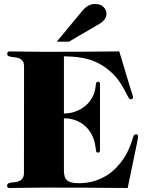

<svg xmlns="http://www.w3.org/2000/svg" viewBox="-20 -937 744 959"><path d="M263.7 -729 388.7 -879.9Q406.7 -901.9 422.6 -909.4Q438.5 -917 455.6 -917Q481.4 -917 496.6 -902.6Q511.7 -888.2 511.7 -867.2Q511.7 -853 502.4 -840.3Q493.2 -827.6 476.6 -817.9L324.7 -729ZM100.1 -604Q100.1 -621.6 94 -630.9Q87.9 -640.1 78.4 -644.5Q68.8 -648.9 58.1 -650.1Q47.4 -651.4 37.8 -652.8Q28.3 -654.3 22.2 -657.2Q16.1 -660.2 16.1 -668Q16.1 -674.8 19.3 -677.5Q22.5 -680.2 30.8 -680.2Q60.1 -680.2 102.5 -679.2Q145 -678.2 199.7 -678.2Q296.9 -678.2 389.9 -678.7Q482.9 -679.2 575.7 -680.2L630.4 -499Q632.3 -492.7 634.8 -485.1Q637.2 -477.5 639.4 -470.9Q641.6 -464.4 643.1 -459.2Q644.5 -454.1 644.5 -452.1Q644.5 -447.3 641.4 -444.1Q638.2 -440.9 633.3 -440.9Q626.5 -440.9 619.9 -453.1Q613.3 -465.3 603.5 -484.4Q593.8 -503.4 578.1 -527.1Q562.5 -550.8 537.6 -574.2Q509.8 -599.6 482.4 -615.2Q455.1 -630.9 426 -639.6Q397 -648.4 365.7 -651.9Q334.5 -655.3 299.3 -655.8V-370.1Q330.6 -370.1 357.7 -380.4Q384.8 -390.6 405.8 -408Q426.8 -425.3 439.9 -448.5Q453.1 -471.7 456.5 -498Q458 -510.3 459.7 -519.5Q461.4 -528.8 469.7 -528.8Q474.1 -528.8 476.8 -526.6Q479.5 -524.4 479.5 -516.1V-188Q479.5 -179.7 476.8 -177.2Q474.1 -174.8 469.7 -174.8Q461.4 -174.8 459.7 -184.3Q458 -193.8 456.5 -206.1Q452.1 -237.8 438.7 -263.7Q425.3 -289.6 404.8 -307.9Q384.3 -326.2 357.4 -336.2Q330.6 -346.2 299.3 -346.2V-85.9Q299.3 -68.8 302.7 -56.6Q306.2 -44.4 314.7 -36.9Q323.2 -29.3 337.4 -25.6Q351.6 -22 373.5 -22Q415 -22 449.2 -32.2Q483.4 -42.5 511 -59.6Q538.6 -76.7 560.1 -98.9Q581.5 -121.1 597.4 -145Q613.3 -168.9 623.8 -193.1Q634.3 -217.3 640.6 -237.8Q643.1 -247.1 645 -252.7Q647 -258.3 649.2 -261.2Q651.4 -264.2 653.8 -265.1Q656.2 -266.1 659.7 -266.1Q669.4 -266.1 669.4 -256.8Q669.4 -253.4 669.2 -250.5Q668.9 -247.6 668 -241.7Q667 -235.8 665 -226.3Q663.1 -216.8 659.7 -200.2L617.7 2Q514.2 1 410.9 0.5Q307.6 0 200.2 0Q145 0 102.3 1Q59.6 2 30.3 2Q22 2 18.8 -0.5Q15.6 -2.9 15.6 -9.8Q15.6 -18.1 21.7 -21Q27.8 -23.9 37.4 -25.1Q46.9 -26.4 57.6 -27.6Q68.4 -28.8 77.9 -33.4Q87.4 -38.1 93.5 -47.4Q99.6 -56.6 99.6 -74.2Z"/></svg>

Font: XB Zar
Style: Bold
Weight: 700
Designer: Behnam
Foundry: Irmug
Version: Version 8.005 2009